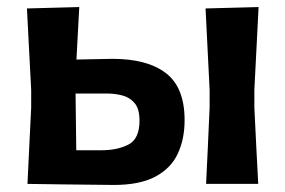

<svg xmlns="http://www.w3.org/2000/svg" viewBox="-20 -522 810 545"><path d="M58 0Q60.5 -54 63 -104.5Q65.5 -155 68.5 -217V-267Q64.5 -338.5 62 -391Q59.5 -443.5 56.5 -498L205 -502Q203 -463.5 201 -427.8Q199 -392 197 -353Q221.5 -353.5 248.2 -354Q275 -354.5 299 -355Q398.5 -355 451.2 -314.2Q504 -273.5 504 -181Q504 -127 484.5 -85.5Q465 -44 420.8 -20.5Q376.5 3 303 3Q228.5 2.5 166.5 1.5Q104.5 0.5 58 0ZM196.5 -95.5H268Q313.5 -95.5 344.8 -111.8Q376 -128 376 -179.5Q376 -213 362.2 -229.2Q348.5 -245.5 327.5 -251Q306.5 -256.5 284.5 -256.5H194.5Q195 -214.5 195.5 -174Q196 -133.5 196.5 -95.5ZM565 0Q567.5 -54.5 570 -104.8Q572.5 -155 575 -217V-267Q571.5 -338.5 568.8 -391.2Q566 -444 563.5 -498L714 -502Q711 -447 708.5 -393.5Q706 -340 702 -267V-217Q705 -155 707.5 -104.8Q710 -54.5 713 0Z"/></svg>

Font: Commissioner Loud SemiBold
Style: Regular
Weight: 600
Designer: Kostas Bartsokas
Foundry: Kostas Bartsokas
Version: Version 1.000; ttfautohint (v1.8.3)